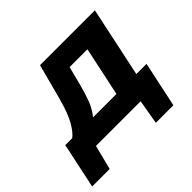

<svg xmlns="http://www.w3.org/2000/svg" viewBox="-224 -678 991 991"><g transform="rotate(-45 271.0 -182.5)"><path d="M-73 134Q-66.5 104 -60 73.5Q-53.5 43 -47.5 14Q-40.5 -18 -33.5 -51Q-26.5 -84 -20 -115H30.5Q53.5 -131.5 79.2 -175.2Q105 -219 128.5 -306.5Q143 -361 155.2 -407.2Q167.5 -453.5 179.5 -499H580Q568.5 -445 557.5 -393Q546.5 -341 531 -267L520 -216Q513.5 -186.5 508.5 -161.8Q503.5 -137 498.5 -115H573Q566.5 -84 559.5 -51.2Q552.5 -18.5 545.5 14Q539 44.5 532.8 74.2Q526.5 104 520 134H392L415 0H89L55 134ZM255 -284.5Q242 -232.5 225.8 -190Q209.5 -147.5 182.5 -115H353.5Q358 -137 363.2 -161.8Q368.5 -186.5 375 -216.5L385.5 -266Q393 -301 399.2 -329.8Q405.5 -358.5 410.5 -384H280.5Q274.5 -360.5 268.2 -336Q262 -311.5 255 -284.5Z"/></g></svg>

Font: Commissioner
Style: Bold Italic
Weight: 700
Italic angle: -12°
Designer: Kostas Bartsokas
Foundry: Kostas Bartsokas
Version: Version 1.000; ttfautohint (v1.8.3)